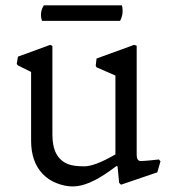

<svg xmlns="http://www.w3.org/2000/svg" viewBox="-20 -667 624 705"><path d="M228.5 -64.9Q249.5 -56.2 289.1 -56.2Q328.6 -56.2 403.8 -100.1V-389.6L334.5 -419.9L331.5 -425.8L334.5 -452.1L472.7 -502.4L481.9 -499V-97.7Q481.9 -87.4 485.6 -81.5Q489.3 -75.7 497.1 -75.7Q504.9 -75.7 515.6 -76.7L536.6 -78.6Q549.3 -80.1 563.5 -81.5L569.3 -74.7L557.6 -34.2L424.3 11.2L417.5 4.4L411.6 -56.2L407.2 -57.1L383.8 -40Q345.2 -12.2 310.8 2.7Q276.4 17.6 247.3 17.6Q218.3 17.6 188 5.6Q157.7 -6.3 136.7 -28.3Q94.2 -72.8 94.2 -150.4V-402.8L45.9 -426.8L41.5 -432.1L45.9 -459L164.6 -502.4L172.4 -498V-172.4Q172.4 -87.9 228.5 -64.9ZM134.3 -590.3Q124 -620.6 141.1 -647.5H427.7Q435.1 -617.2 420.9 -590.3Z"/></svg>

Font: Trykker
Style: Regular
Weight: 400
Designer: Magnus Gaarde
Foundry: Magnus Gaarde
Version: Version 1.001